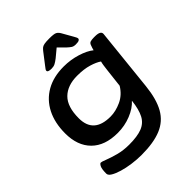

<svg xmlns="http://www.w3.org/2000/svg" viewBox="-255 -858 1209 1209"><g transform="rotate(-45 350.0 -253.0)"><path d="M291 212Q249 212 206 206Q163 200 128 189.5Q93 179 71.5 166Q50 153 50 138Q50 97 58.5 80.5Q67 64 75 64Q83 64 112 75.5Q141 87 185 99Q229 111 282 111Q354 111 396.5 94.5Q439 78 460 38Q481 -2 489 -73Q457 -37 401 -14.5Q345 8 283 8Q169 8 107.5 -53.5Q46 -115 46 -224Q46 -318 81 -386.5Q116 -455 181 -492Q246 -529 337 -529Q398 -529 454.5 -511.5Q511 -494 543 -468Q547 -485 553 -500Q558 -517 570.5 -520.5Q583 -524 601 -524H611Q662 -524 660 -496L616 -75Q605 30 569.5 93Q534 156 466 184Q398 212 291 212ZM323 -97Q370 -97 420 -120Q470 -143 501 -194L515 -316Q518 -340 520 -355Q522 -370 526 -385Q502 -402 459 -415Q416 -428 356 -428Q270 -428 222 -381Q174 -334 174 -231Q174 -97 323 -97ZM275 -573Q241 -573 241 -587Q241 -591 244.5 -597Q248 -603 258 -615L315 -689Q323 -699 330.5 -705.5Q338 -712 353 -715Q368 -718 398 -718Q440 -718 452.5 -711Q465 -704 474 -689L516 -615Q527 -597 527 -589Q527 -582 519 -577.5Q511 -573 490 -573Q472 -573 461 -580Q450 -587 435 -601L391 -645L338 -601Q320 -587 306.5 -580Q293 -573 275 -573Z"/></g></svg>

Font: Asap Expanded Expanded SemiBold
Style: Italic
Weight: 600
Width: 7
Italic angle: -6°
Designer: Pablo Cosgaya
Foundry: Omnibus-Type
Version: Version 3.001; ttfautohint (v1.8.4.7-5d5b)